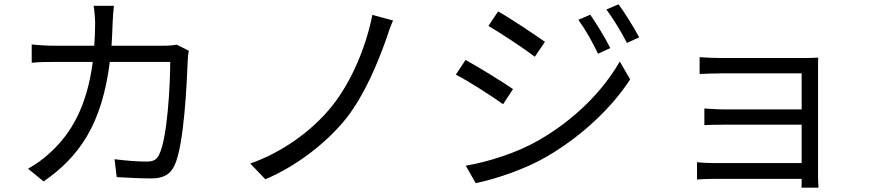

<svg xmlns="http://www.w3.org/2000/svg" viewBox="-20 -814 4040 890"><path d="M799 -607C782 -604 762 -602 735 -602H497C499 -635 501 -669 502 -705C503 -729 505 -764 508 -787H414C418 -763 421 -726 421 -704C421 -668 419 -634 417 -602H241C203 -602 162 -604 127 -608V-523C162 -527 202 -527 242 -527H410C383 -321 311 -196 212 -106C182 -77 141 -49 110 -32L182 27C349 -88 453 -240 489 -527H769C769 -420 756 -174 718 -98C707 -73 689 -65 660 -65C618 -65 565 -69 511 -76L521 7C573 10 631 13 682 13C737 13 769 -5 789 -47C834 -143 846 -434 850 -530C850 -543 852 -562 855 -579Z M1802 -719 1706 -745C1678 -601 1611 -437 1518 -321C1427 -208 1289 -108 1140 -56L1210 17C1353 -43 1496 -153 1587 -268C1671 -376 1731 -523 1770 -632C1778 -657 1790 -692 1802 -719Z M2716 -746 2661 -722C2694 -677 2727 -618 2752 -565L2809 -591C2786 -638 2741 -710 2716 -746ZM2847 -794 2791 -770C2824 -725 2859 -668 2886 -615L2943 -641C2918 -687 2874 -759 2847 -794ZM2289 -761 2244 -694C2302 -660 2411 -588 2459 -551L2506 -620C2463 -651 2348 -728 2289 -761ZM2139 -46 2185 35C2278 16 2416 -30 2516 -89C2676 -183 2814 -312 2901 -446L2853 -529C2772 -388 2640 -257 2474 -162C2373 -105 2249 -65 2139 -46ZM2138 -536 2093 -468C2154 -437 2262 -367 2312 -331L2358 -401C2314 -432 2197 -504 2138 -536Z M3774 56C3773 42 3772 18 3772 2V-496C3772 -515 3772 -536 3773 -547C3760 -546 3734 -545 3712 -545H3325C3299 -545 3242 -547 3223 -549V-471C3241 -472 3299 -474 3325 -474H3696V-307H3334C3300 -307 3264 -310 3245 -311V-234C3265 -235 3300 -236 3335 -236H3696V-58H3293C3259 -58 3227 -60 3211 -62V18C3227 17 3262 15 3293 15H3696C3696 31 3696 47 3695 56Z"/></svg>

Font: Noto Sans Mono CJK SC Regular
Style: Regular
Weight: 400
Designer: Ryoko NISHIZUKA (kana & ideographs); Paul D. Hunt (Latin, Greek & Cyrillic); Wenlong ZHANG (bopomofo); Sandoll Communica
Foundry: Adobe Systems Incorporated
Version: Version 1.005;PS 1.005;hotconv 1.0.96;makeotf.lib2.5.65012